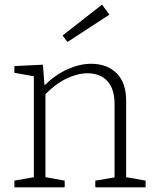

<svg xmlns="http://www.w3.org/2000/svg" viewBox="-20 -808 668 828"><path d="M524 -44 608 -29V0H391V-29L474 -43V-359Q474 -425 443 -458.5Q412 -492 357 -492Q315 -492 267.5 -469.5Q220 -447 176 -402V-44L259 -29V0H42V-29L126 -44V-479L42 -494V-523L165 -529L172 -440Q219 -486 271.5 -509.5Q324 -533 373 -533Q442 -533 483.5 -491.5Q525 -450 524 -370ZM452 -745 271 -627 250 -655 420 -788Z"/></svg>

Font: Bitter Pro Light
Style: Regular
Weight: 300
Designer: Sol Matas, and Bitter project Authors
Foundry: Sol Matas
Version: Version 1.010